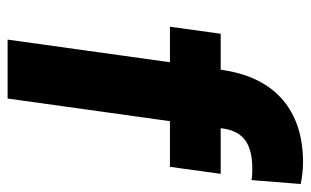

<svg xmlns="http://www.w3.org/2000/svg" viewBox="-172 -624 797 492"><g transform="rotate(90 226.0 -378.5)"><path d="M82 0H233L291 -416H408L426 -546H309L310 -553C318 -607 353 -627 413 -627C420 -627 429 -627 442 -625L452 -751C439 -754 417 -757 396 -757C264 -757 182 -686 161 -558L159 -546H67L49 -416H140Z"/></g></svg>

Font: Mluvka ExtraBold
Style: Italic
Weight: 800
Italic angle: -8°
Designer: Modified by Jiří Krblich, Original typeface by Gumpita Rahayu
Foundry: Gumpita Rahayu & Jiří Krblich
Version: Version 2.000;Glyphs 3.1.1 (3134)